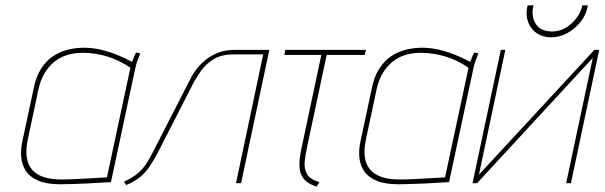

<svg xmlns="http://www.w3.org/2000/svg" viewBox="-20 -687 2267 720"><path d="M506 -487 490 -490Q490 -490 485 -479Q480 -468 475 -455Q448 -470 417.5 -482Q387 -494 356.5 -501Q326 -508 295 -508Q265 -508 235.5 -501Q206 -494 180 -477Q154 -460 134.5 -430Q115 -400 106 -354L64 -158Q57 -127 59.5 -98Q62 -69 77 -46Q92 -23 123.5 -9.5Q155 4 206 4Q228 4 254 3Q280 2 305.5 1Q331 0 351.5 -1.5Q372 -3 384.5 -3.5Q397 -4 396 -4L488 -434Q491 -448 496 -461Q501 -474 506 -487ZM84 -163 124 -351Q131 -384 145.5 -409.5Q160 -435 181 -453Q202 -471 229.5 -480Q257 -489 290 -489Q314 -489 336.5 -485.5Q359 -482 381 -475.5Q403 -469 425 -458.5Q447 -448 469 -433L381 -22Q382 -22 365 -21Q348 -20 321.5 -18.5Q295 -17 265.5 -15.5Q236 -14 210 -14Q157 -14 125.5 -31Q94 -48 84 -81Q74 -114 84 -163Z M861 -500Q826 -500 798.5 -489.5Q771 -479 750.5 -462Q730 -445 716 -426.5Q702 -408 694 -391L554 -118Q544 -98 531.5 -77.5Q519 -57 499 -39Q479 -21 445 -6L453 7Q484 -6 503.5 -21.5Q523 -37 538.5 -59Q554 -81 571 -113L707 -379Q718 -399 735 -423Q752 -447 781 -465Q810 -483 857 -483H967L865 0H884L990 -500Z M1131 -133 1205 -481H1348L1352 -500H1050L1046 -481H1185L1111 -133Q1104 -101 1103 -77Q1102 -53 1108 -36Q1114 -19 1128.5 -7Q1143 5 1167 13L1178 -4Q1143 -14 1131.5 -34Q1120 -54 1122.5 -80Q1125 -106 1131 -133Z M1774 -487 1758 -490Q1758 -490 1753 -479Q1748 -468 1743 -455Q1716 -470 1685.5 -482Q1655 -494 1624.5 -501Q1594 -508 1563 -508Q1533 -508 1503.5 -501Q1474 -494 1448 -477Q1422 -460 1402.5 -430Q1383 -400 1374 -354L1332 -158Q1325 -127 1327.5 -98Q1330 -69 1345 -46Q1360 -23 1391.5 -9.5Q1423 4 1474 4Q1496 4 1522 3Q1548 2 1573.5 1Q1599 0 1619.5 -1.5Q1640 -3 1652.5 -3.5Q1665 -4 1664 -4L1756 -434Q1759 -448 1764 -461Q1769 -474 1774 -487ZM1352 -163 1392 -351Q1399 -384 1413.5 -409.5Q1428 -435 1449 -453Q1470 -471 1497.5 -480Q1525 -489 1558 -489Q1582 -489 1604.5 -485.5Q1627 -482 1649 -475.5Q1671 -469 1693 -458.5Q1715 -448 1737 -433L1649 -22Q1650 -22 1633 -21Q1616 -20 1589.5 -18.5Q1563 -17 1533.5 -15.5Q1504 -14 1478 -14Q1425 -14 1393.5 -31Q1362 -48 1352 -81Q1342 -114 1352 -163Z M2184 -667H2164L2162 -660Q2152 -624 2120.5 -596.5Q2089 -569 2051 -569Q2008 -569 1990 -596Q1972 -623 1979 -660L1981 -667H1959L1957 -660Q1951 -629 1961 -603Q1971 -577 1993.5 -562Q2016 -547 2046 -547Q2078 -547 2106.5 -562.5Q2135 -578 2156 -603.5Q2177 -629 2183 -660ZM1875 -500H1858L1752 0H1769L2203 -470L2103 0H2121L2227 -500H2209L1776 -32Z"/></svg>

Font: Advent Pro Thin
Style: Italic
Weight: 250
Italic angle: -12°
Version: Version 3.000